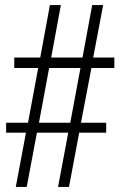

<svg xmlns="http://www.w3.org/2000/svg" viewBox="-20 -734 475 754"><path d="M42 0H85L125 -213H248L208 0H251L291 -213H397V-252H298L339 -467H429V-508H346L385 -714H342L304 -508H181L219 -714H176L138 -508H36V-467H130L90 -252H4V-213H82ZM133 -252 173 -467H296L256 -252Z"/></svg>

Font: Noto Serif Thai ExtraCondensed Light
Style: Regular
Weight: 300
Width: 2
Designer: Monotype Design Team
Foundry: Monotype Imaging Inc.
Version: Version 2.002